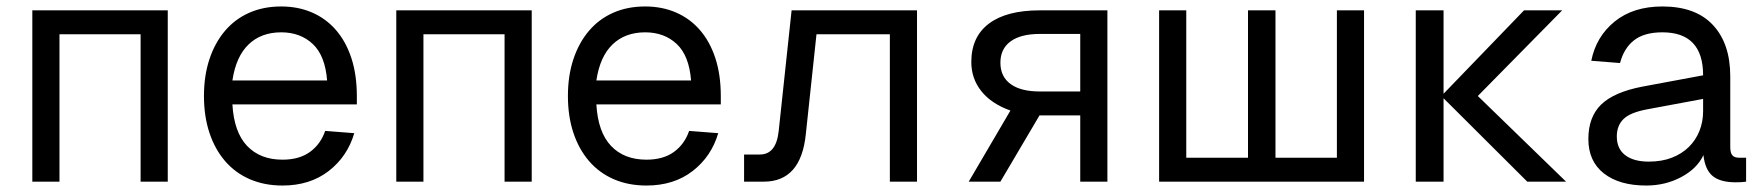

<svg xmlns="http://www.w3.org/2000/svg" viewBox="-20 -562 5457 594"><path d="M80 0V-530H499V0H415V-456H164V0Z M854 12Q798 12 753 -7.5Q708 -27 676.5 -63.5Q645 -100 628 -151Q611 -202 611 -265Q611 -328 628 -379Q645 -430 676 -466.5Q707 -503 751 -522.5Q795 -542 850 -542Q902 -542 945 -523.5Q988 -505 1019 -469.5Q1050 -434 1067 -382.5Q1084 -331 1084 -264V-239H699Q704 -153 744.5 -110.5Q785 -68 854 -68Q906 -68 939 -92Q972 -116 986 -157L1076 -150Q1055 -78 997 -33Q939 12 854 12ZM992 -313Q986 -390 947.5 -426Q909 -462 850 -462Q788 -462 749 -424.5Q710 -387 699 -313Z M1206 0V-530H1625V0H1541V-456H1290V0Z M1980 12Q1924 12 1879 -7.5Q1834 -27 1802.5 -63.5Q1771 -100 1754 -151Q1737 -202 1737 -265Q1737 -328 1754 -379Q1771 -430 1802 -466.5Q1833 -503 1877 -522.5Q1921 -542 1976 -542Q2028 -542 2071 -523.5Q2114 -505 2145 -469.5Q2176 -434 2193 -382.5Q2210 -331 2210 -264V-239H1825Q1830 -153 1870.5 -110.5Q1911 -68 1980 -68Q2032 -68 2065 -92Q2098 -116 2112 -157L2202 -150Q2181 -78 2123 -33Q2065 12 1980 12ZM2118 -313Q2112 -390 2073.5 -426Q2035 -462 1976 -462Q1914 -462 1875 -424.5Q1836 -387 1825 -313Z M2282 0V-84H2331Q2381 -84 2389 -156L2429 -530H2817V0H2733V-456H2506L2473 -147Q2458 0 2343 0Z M2977 0 3106 -220Q3047 -241 3016 -280Q2985 -319 2985 -370Q2985 -448 3039.5 -489Q3094 -530 3197 -530H3406V0H3322V-205H3196L3075 0ZM3322 -279V-457H3197Q3138 -457 3106.5 -434Q3075 -411 3075 -368Q3075 -325 3106.5 -302Q3138 -279 3197 -279Z M3566 0V-530H3650V-74H3841V-530H3926V-74H4116V-530H4200V0Z M4705 0 4446 -258V0H4360V-530H4446V-272L4695 -530H4813L4552 -265L4825 0Z M5073 12Q4990 12 4942 -25.5Q4894 -63 4894 -132Q4894 -200 4933.5 -238.5Q4973 -277 5061 -294L5249 -329Q5249 -462 5123 -462Q5067 -462 5035.5 -437.5Q5004 -413 4992 -367L4903 -374Q4918 -449 4975.5 -495.5Q5033 -542 5123 -542Q5226 -542 5279.5 -484.5Q5333 -427 5333 -326V-107Q5333 -89 5339.5 -81.5Q5346 -74 5361 -74H5382V0Q5377 1 5368.5 1.5Q5360 2 5350 2Q5302 2 5278.5 -17.5Q5255 -37 5250 -82Q5230 -40 5181 -14Q5132 12 5073 12ZM5081 -62Q5121 -62 5152 -74Q5183 -86 5204.5 -107Q5226 -128 5237.5 -156.5Q5249 -185 5249 -218V-256L5077 -224Q5023 -214 5002.5 -193.5Q4982 -173 4982 -140Q4982 -102 5008 -82Q5034 -62 5081 -62Z"/></svg>

Font: Geist
Style: Regular
Weight: 400
Designer: Basement.studio, Andrés Briganti, Mateo Zaragoza
Foundry: Basement.studio, Vercel, Andrés Briganti, Guido Ferreyra, Mateo Zaragoza
Version: Version 1.401